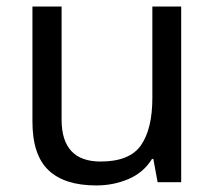

<svg xmlns="http://www.w3.org/2000/svg" viewBox="-20 -556 658 586"><path d="M533 -536V0H461L448 -71H444Q418 -29 372 -9.5Q326 10 274 10Q177 10 128 -36.5Q79 -83 79 -185V-536H168V-191Q168 -63 287 -63Q376 -63 410.5 -113Q445 -163 445 -257V-536Z"/></svg>

Font: Noto Sans IKEA
Style: Regular
Weight: 400
Designer: Monotype Design Team
Foundry: Monotype Imaging Inc.
Version: Version 2.001